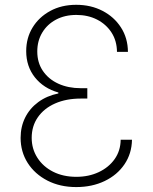

<svg xmlns="http://www.w3.org/2000/svg" viewBox="-20 -757 629 787"><path d="M292.5 9.8Q226.1 9.8 174.3 -16.8Q122.6 -43.5 93.5 -89.1Q64.5 -134.8 64.5 -191.9Q64.5 -237.8 83.3 -275.4Q102.1 -313 137 -338.6Q171.9 -364.3 219.2 -374V-377.9Q158.7 -395 123 -439.9Q87.4 -484.9 87.4 -547.4Q87.4 -601.1 113.3 -643.8Q139.2 -686.5 185.5 -711.9Q231.9 -737.3 292.5 -737.3Q352.5 -737.3 400.1 -712.6Q447.8 -688 475.8 -644.5Q503.9 -601.1 504.4 -544.4H459.5Q459 -589.8 437 -623.8Q415 -657.7 377.7 -676.8Q340.3 -695.8 293 -695.8Q245.6 -695.8 209.5 -676.5Q173.3 -657.2 153.1 -623.3Q132.8 -589.4 132.8 -545.9Q132.8 -500 156 -466.1Q179.2 -432.1 219.5 -413.8Q259.8 -395.5 311 -395.5H337.9V-353H311Q251.5 -353 206.1 -333Q160.6 -313 135.3 -276.6Q109.9 -240.2 109.9 -191.9Q109.9 -147 133.1 -110.6Q156.2 -74.2 197.5 -53.2Q238.8 -32.2 293 -32.2Q343.8 -32.2 384.8 -51.5Q425.8 -70.8 450 -105Q474.1 -139.2 474.6 -184.1H521Q520 -127.4 490.2 -83.5Q460.4 -39.6 408.9 -14.9Q357.4 9.8 292.5 9.8Z"/></svg>

Font: Inter 16pt ExtraLight
Style: Regular
Weight: 250
Version: Version 4.001;git-66647c0bb